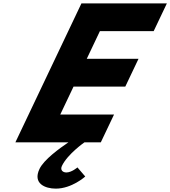

<svg xmlns="http://www.w3.org/2000/svg" viewBox="-20 -845 1011 1140"><path d="M970.9 -825H463.6L71.4 0H386.4C333 36 240.6 103 214.5 158C173.1 245 248.4 275 311.3 275C406.9 275 486.1 203 486.1 203L439.8 149C439.8 149 405.5 179 373.9 179C353.3 179 335.8 165 347.7 140C381 70 481.6 0 481.6 0H578.6L657.1 -165H337.8L416.7 -331H724L802.5 -496H495.2L573.1 -660H892.4Z"/></svg>

Font: Hussar
Style: BdSuprExtOblFive
Weight: 700
Foundry: Cannot Into Space Fonts
Version: Version 2.00